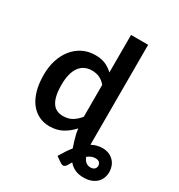

<svg xmlns="http://www.w3.org/2000/svg" viewBox="-211 -882 1118 1201"><g transform="rotate(30 347.5 -282.0)"><path d="M389 -71.5Q357.5 -36 317.5 -14.2Q277.5 7.5 224.5 7.5Q182.5 7.5 147.5 -10Q112.5 -27.5 87.2 -60.8Q62 -94 48.2 -143Q34.5 -192 34.5 -255Q34.5 -312 50 -361Q65.5 -410 94.5 -446Q123.5 -482 164 -502.2Q204.5 -522.5 255 -522.5Q298 -522.5 328.5 -508.8Q359 -495 383 -472V-743H506.5V-48.5Q506.5 -41 506.5 -34.2Q506.5 -27.5 507 -21Q524.5 -30.5 543.2 -35.8Q562 -41 583 -41Q611 -41 631.8 -31.8Q652.5 -22.5 666.5 -7.2Q680.5 8 687.2 27.2Q694 46.5 694.5 66.5Q695 86 688.5 106Q682 126 667.5 142Q653 158 629 168.2Q605 178.5 570.5 178.5Q533.5 178.5 507.8 166.2Q482 154 463 131.5Q458.5 138.5 454.2 146Q450 153.5 446 161Q437 174 427 176.8Q417 179.5 401 168.5L363 142.5Q377 118.5 391.5 96.2Q406 74 422 54.5Q414.5 34 408 11.5Q401.5 -11 395 -36ZM266.5 -90.5Q305 -90.5 332 -106.5Q359 -122.5 383 -152V-382Q362 -407.5 337.2 -418Q312.5 -428.5 284 -428.5Q256 -428.5 233.5 -418Q211 -407.5 195 -386.2Q179 -365 170.5 -332.2Q162 -299.5 162 -255Q162 -210 169.2 -178.8Q176.5 -147.5 190 -127.8Q203.5 -108 223 -99.2Q242.5 -90.5 266.5 -90.5ZM576 36Q561 36 547.5 41.8Q534 47.5 521 58Q530.5 81.5 544.5 91.8Q558.5 102 576 102Q595 102 605 92.8Q615 83.5 615 69Q615 56 606 46Q597 36 576 36Z"/></g></svg>

Font: Lato
Style: Bold
Weight: 700
Designer: Lukasz Dziedzic
Foundry: tyPoland Lukasz Dziedzic
Version: Version 2.007; 2014-02-27